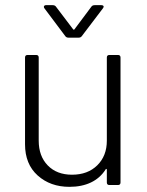

<svg xmlns="http://www.w3.org/2000/svg" viewBox="-20 -717 568 744"><path d="M404 -504H437Q447 -504 447 -494V-10Q447 0 437 0H404Q394 0 394 -10V-59Q394 -62 392 -62.5Q390 -63 389 -60Q368 -27 332.5 -10Q297 7 249 7Q175 7 126 -37Q77 -81 77 -158V-494Q77 -504 87 -504H120Q130 -504 130 -494V-172Q130 -112 165 -76Q200 -40 259 -40Q320 -40 357 -76.5Q394 -113 394 -172V-494Q394 -504 404 -504ZM150 -691Q150 -693 152 -695Q154 -697 158 -697H184Q193 -697 197 -691L263 -604Q264 -602 266 -602Q268 -602 269 -604L334 -691Q338 -697 347 -697H373Q379 -697 381 -693.5Q383 -690 379 -685L297 -577Q293 -571 284 -571H246Q237 -571 233 -577L152 -685Q150 -687 150 -691Z"/></svg>

Font: Barlow Light
Style: Regular
Weight: 300
Designer: Jeremy Tribby
Foundry: Tribby Type
Version: Version 1.422